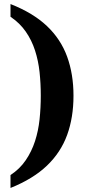

<svg xmlns="http://www.w3.org/2000/svg" viewBox="-20 -792 441 951"><path d="M32 75Q78 45 107.5 1.5Q137 -42 153.5 -93Q170 -144 176 -201Q182 -258 182 -318Q182 -378 176 -434.5Q170 -491 153.5 -542Q137 -593 107.5 -635.5Q78 -678 32 -709V-772Q144 -728 212.5 -663Q281 -598 312.5 -511.5Q344 -425 344 -318Q344 -210 312.5 -123.5Q281 -37 212.5 28.5Q144 94 32 139Z"/></svg>

Font: Noto Serif Myanmar
Style: Regular
Weight: 400
Designer: Ben Mitchell and the Monotype Design Team
Foundry: Monotype Imaging Inc.
Version: Version 2.106